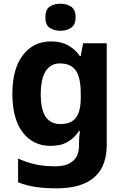

<svg xmlns="http://www.w3.org/2000/svg" viewBox="-20 -781 672 1041"><path d="M255.5 -556.4Q311.5 -556.4 349.8 -534.8Q388 -513.3 413.1 -477.2H417.5L430.7 -546.4H558.7V4.1Q558.7 81.3 529 133.8Q499.4 186.2 438.7 213.1Q378.1 240 285.1 240Q221.6 240 171.6 232.4Q121.6 224.8 78.1 207.2V78.6Q123.4 99.2 170.7 109.9Q218.1 120.6 280.4 120.6Q342.6 120.6 375.4 92Q408.2 63.4 408.2 11.7V-2.6Q408.2 -15.2 409.5 -34.9Q410.8 -54.7 413.1 -70.4H407.8Q385.3 -34.3 347.8 -12.1Q310.3 10 254 10Q159.8 10 103.4 -63Q47.1 -136 47.1 -272.5Q47.1 -407.8 104 -482.1Q161 -556.4 255.5 -556.4ZM304.1 -437.2Q270.7 -437.2 247.4 -418.1Q224.1 -399 212.5 -361.8Q200.9 -324.7 200.9 -270.3Q200.9 -187.7 227.3 -148.1Q253.8 -108.4 306.7 -108.4Q336.7 -108.4 357.8 -117Q378.8 -125.7 392.1 -143.3Q405.3 -160.9 411.5 -188Q417.8 -215.1 417.8 -252.1V-274.3Q417.8 -329 406.8 -365.2Q395.7 -401.3 370.8 -419.3Q345.9 -437.2 304.1 -437.2ZM307.8 -760.8Q340.6 -760.8 365.2 -745.2Q389.9 -729.5 389.9 -687.1Q389.9 -646.3 365.2 -630.2Q340.6 -614 307.8 -614Q273.6 -614 249.7 -630.2Q225.9 -646.3 225.9 -687.1Q225.9 -729.5 249.7 -745.2Q273.6 -760.8 307.8 -760.8Z"/></svg>

Font: Noto Sans Khmer
Style: Regular
Weight: 400
Designer: Danh Hong and the Monotype Design Team
Foundry: Monotype Imaging Inc.
Version: Version 2.003